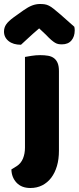

<svg xmlns="http://www.w3.org/2000/svg" viewBox="-64 -764 394 961"><path d="M19 68Q41 54 51 29.5Q61 5 61 -25V-479Q72 -481 93.5 -484.5Q115 -488 137 -488Q159 -488 176.5 -485Q194 -482 206 -473Q218 -464 224.5 -448.5Q231 -433 231 -408V-9Q231 33 221 67Q211 101 192.5 125.5Q174 150 147.5 163.5Q121 177 88 177Q44 177 19 150.5Q-6 124 -7 84ZM132 -622Q98 -593 79 -575Q60 -557 41 -540Q2 -540 -21 -558.5Q-44 -577 -44 -606Q-44 -626 -33 -642Q-22 -658 4 -677L53 -712Q77 -729 96.5 -736.5Q116 -744 136 -744Q149 -744 159.5 -742.5Q170 -741 181 -735.5Q192 -730 205 -719.5Q218 -709 238 -692L308 -630Q309 -625 309.5 -621Q310 -617 310 -612Q310 -581 293.5 -561.5Q277 -542 246 -542Q236 -542 228 -543.5Q220 -545 211.5 -550Q203 -555 192 -564.5Q181 -574 166 -590Z"/></svg>

Font: Baloo Bhai
Style: Regular
Weight: 400
Designer: Supriya Tembe, Noopur Datye and Ek Type
Foundry: Ek Type
Version: Version 1.100;PS 1.000;hotconv 1.0.88;makeotf.lib2.5.647800;